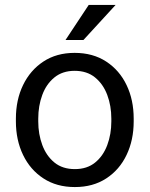

<svg xmlns="http://www.w3.org/2000/svg" viewBox="-20 -754 611 784"><path d="M44.9 -269.5Q44.9 -346.2 74.2 -406.7Q103.5 -467.3 157.2 -502.7Q210.9 -538.1 284.7 -538.1Q359.4 -538.1 413.6 -502.7Q467.8 -467.3 496.8 -406.7Q525.9 -346.2 525.9 -269.5V-258.3Q525.9 -182.1 496.8 -121.3Q467.8 -60.5 413.8 -25.4Q359.9 9.8 285.6 9.8Q211.4 9.8 157.5 -25.4Q103.5 -60.5 74.2 -121.3Q44.9 -182.1 44.9 -258.3ZM136.2 -258.3Q136.2 -206.1 152.8 -161.6Q169.4 -117.2 202.4 -90.3Q235.4 -63.5 285.6 -63.5Q335.4 -63.5 368.4 -90.3Q401.4 -117.2 418 -161.6Q434.6 -206.1 434.6 -258.3V-269.5Q434.6 -321.8 418 -366.2Q401.4 -410.6 368.2 -437.7Q335 -464.8 284.7 -464.8Q235.4 -464.8 202.1 -437.7Q168.9 -410.6 152.6 -366.2Q136.2 -321.8 136.2 -269.5ZM342.3 -733.9H452.1L320.8 -590.8H247.6Z"/></svg>

Font: Heebo
Style: Regular
Weight: 400
Designer: Oded Ezer
Foundry: Ezer Type House
Version: Version 3.100